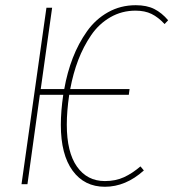

<svg xmlns="http://www.w3.org/2000/svg" viewBox="-20 -711 669 741"><path d="M503.9 -690.9Q546.4 -690.9 575.4 -676.3Q604.5 -661.6 628.9 -632.8L615.2 -618.2Q590.8 -644.5 564.9 -657.2Q539.1 -669.9 502.9 -669.9Q450.2 -669.9 406 -644.5Q361.8 -619.1 331.8 -575.2Q301.8 -531.2 282 -479.5Q262.2 -427.7 251 -367.2H480L477.1 -345.2H247.1Q237.8 -281.7 237.8 -230Q237.8 -123.5 277.1 -67.9Q316.4 -12.2 384.8 -12.2Q426.3 -12.2 458.5 -27.1Q490.7 -42 522 -68.8L535.2 -53.2Q465.3 9.8 384.8 9.8Q305.7 9.8 260.3 -52.2Q214.8 -114.3 214.8 -229Q214.8 -281.7 224.1 -345.2H133.8L85.9 0H63L159.2 -681.2H181.2L137.2 -367.2H228Q239.3 -431.6 261 -487.5Q282.7 -543.5 315.7 -590.1Q348.6 -636.7 397 -663.8Q445.3 -690.9 503.9 -690.9Z"/></svg>

Font: Fira Sans Compressed Thin
Style: Italic
Weight: 100
Width: 3
Italic angle: -8°
Designer: Carrois Corporate & Edenspiekermann AG
Foundry: Carrois Corporate GbR & Edenspiekermann AG
Version: Version 4.203;PS 004.203;hotconv 1.0.88;makeotf.lib2.5.64775